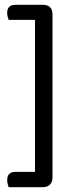

<svg xmlns="http://www.w3.org/2000/svg" viewBox="-20 -671 309 801"><path d="M16 110Q14 104 12 96.5Q10 89 10 80Q10 46 45 46H126V-588H16Q14 -594 12 -601.5Q10 -609 10 -618Q10 -651 45 -651H158Q199 -651 199 -611V69Q199 88 188.5 99Q178 110 158 110Z"/></svg>

Font: Baloo 2 Latin
Style: Regular
Weight: 400
Designer: Sarang Kulkarni and Ek Type
Foundry: Ek Type
Version: Version 1.001